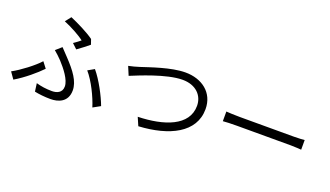

<svg xmlns="http://www.w3.org/2000/svg" viewBox="-72 -1287 3145 1831"><g transform="rotate(20 1500.0 -372.0)"><path d="M504 -547 554 -500C591 -526 648 -570 671 -590L653 -642C593 -686 482 -741 406 -773L360 -715C436 -684 530 -633 573 -598C559 -586 530 -564 504 -547ZM311 -69 322 13C367 22 422 29 485 29C558 29 657 1 657 -121C657 -212 591 -300 498 -398C474 -424 449 -451 424 -476L365 -424C393 -401 423 -372 445 -349C501 -288 573 -198 573 -130C573 -65 518 -47 472 -47C410 -47 361 -55 311 -69ZM888 -32 962 -73C930 -161 855 -304 786 -385L721 -348C790 -270 859 -127 888 -32ZM344 -227 298 -287C241 -224 124 -135 42 -91L89 -24C187 -82 286 -167 344 -227Z M1073 -522 1110 -434C1189 -466 1444 -575 1608 -575C1743 -575 1821 -493 1821 -388C1821 -183 1587 -104 1325 -97L1361 -14C1669 -31 1908 -147 1908 -386C1908 -554 1776 -650 1610 -650C1464 -650 1268 -578 1183 -551C1145 -539 1109 -529 1073 -522Z M2102 -433V-335C2133 -338 2186 -340 2241 -340C2316 -340 2715 -340 2790 -340C2835 -340 2877 -336 2897 -335V-433C2875 -431 2839 -428 2789 -428C2715 -428 2315 -428 2241 -428C2185 -428 2132 -431 2102 -433Z"/></g></svg>

Font: Noto Sans CJK HK
Style: Regular
Weight: 400
Designer: Ryoko NISHIZUKA 西塚涼子 (kana, bopomofo & ideographs); Paul D. Hunt (Latin, Greek & Cyrillic); Sandoll Communications 산돌커뮤니
Foundry: Adobe
Version: Version 2.004;hotconv 1.0.118;makeotfexe 2.5.65603